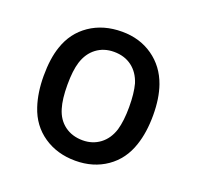

<svg xmlns="http://www.w3.org/2000/svg" viewBox="-99 -622 752 734"><g transform="rotate(20 277.5 -254.5)"><path d="M72 -134Q54 -188 54 -256Q54 -327 71 -376Q93 -442 148 -479.5Q203 -517 279 -517Q351 -517 404.5 -479.5Q458 -442 481 -377Q499 -326 499 -257Q499 -187 481 -134Q459 -67 405 -29.5Q351 8 278 8Q204 8 149 -29.5Q94 -67 72 -134ZM391 -161Q402 -199 402 -255Q402 -311 392 -348Q379 -389 349 -411.5Q319 -434 276 -434Q235 -434 205 -411.5Q175 -389 162 -348Q151 -313 151 -255Q151 -197 162 -161Q174 -120 204.5 -97.5Q235 -75 278 -75Q318 -75 348 -97.5Q378 -120 391 -161Z"/></g></svg>

Font: Amber EN Medium
Style: Regular
Weight: 500
Designer: Jeremy Tribby
Foundry: Tribby Type Co.
Version: Version 1.403 November 24, 2021